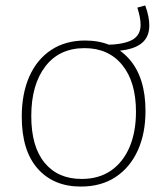

<svg xmlns="http://www.w3.org/2000/svg" viewBox="-20 -679 615 706"><path d="M277 7Q177 7 118.5 -59Q60 -125 60 -250Q60 -335 88 -398Q116 -461 168.5 -495.5Q221 -530 293 -530Q395 -530 455 -462Q515 -394 515 -271Q515 -188 486.5 -125.5Q458 -63 405 -28Q352 7 277 7ZM280 -21Q344 -21 388.5 -52Q433 -83 456.5 -138.5Q480 -194 480 -268Q480 -378 429.5 -440Q379 -502 291 -502Q198 -502 146.5 -434.5Q95 -367 95 -252Q95 -140 144 -80.5Q193 -21 280 -21ZM394 -491 366 -514Q434 -515 465.5 -532Q497 -549 497 -588Q497 -601 494 -616.5Q491 -632 485 -651L514 -659Q522 -637 525.5 -619Q529 -601 529 -585Q529 -539 495.5 -516Q462 -493 394 -491Z"/></svg>

Font: Bitter Thin ExtraLight
Style: Regular
Weight: 250
Version: Version 2.002